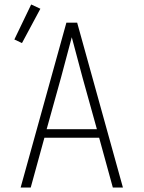

<svg xmlns="http://www.w3.org/2000/svg" viewBox="-20 -836 640 856"><path d="M72 0 140 -245 276 -735H324L528 0H483L422 -222H178L117 0ZM188 -260H412L348 -490Q336 -535 324 -580Q312 -625 300 -670Q288 -625 276 -580Q264 -535 252 -490ZM78 -644 44 -660 119 -816 160 -797Z"/></svg>

Font: Iosevka SS04 XLt Ex
Style: Regular
Weight: 200
Width: 7
Monospace: yes
Designer: Belleve Invis
Foundry: Belleve Invis
Version: Version 19.0.0; ttfautohint (v1.8.4)